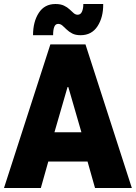

<svg xmlns="http://www.w3.org/2000/svg" viewBox="-20 -942 681 962"><path d="M0 0 232.4 -719.7H408.2L640.6 0H456.1L406.2 -176.8L397.5 -246.1L322.3 -505.9H318.4L243.2 -246.1L234.4 -176.8L184.6 0ZM153.3 -132.8V-279.3H486.3V-132.8ZM145.5 -765.6Q145.5 -833 174.3 -877.4Q203.1 -921.9 257.8 -921.9Q283.7 -921.9 300.5 -913.8Q317.4 -905.8 328.6 -895Q339.8 -884.3 349.1 -876.2Q358.4 -868.2 369.1 -868.2Q383.8 -868.2 390.6 -883.3Q397.5 -898.4 397.5 -921.9H497.1Q498 -856 468.8 -810.8Q439.5 -765.6 383.8 -765.6Q358.4 -765.6 342 -774.2Q325.7 -782.7 314.2 -793.9Q302.7 -805.2 293 -813.7Q283.2 -822.3 271.5 -822.3Q257.8 -822.3 252 -807.6Q246.1 -793 246.1 -765.6Z"/></svg>

Font: Reddit Sans Condensed Black
Style: Regular
Weight: 900
Designer: Stephen Hutchings
Foundry: Reddit
Version: Version 1.014